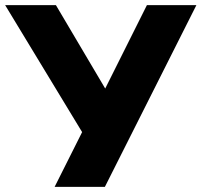

<svg xmlns="http://www.w3.org/2000/svg" viewBox="-46 -725 782 745"><path d="M166 0 288 -243 285 -192 -26 -705H171L372 -365H354L524 -705H716L361 0Z"/></svg>

Font: Nunito Sans 10pt Black
Style: Regular
Weight: 900
Designer: Vernon Adams
Foundry: Vernon Adams
Version: Version 3.101;gftools[0.9.27]